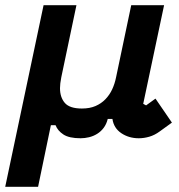

<svg xmlns="http://www.w3.org/2000/svg" viewBox="-56 -516 688 736"><path d="M493 -118 504 -112 540 -138 603 -46 556 -12Q537 2 516.5 8Q496 14 476 14Q438 14 409 -5.5Q380 -25 375 -60H357Q352 -40 341.5 -26Q331 -12 316.5 -3Q302 6 285.5 10Q269 14 253 14Q209 14 187 -0.5Q165 -15 157 -36H139L90 200H-36L111 -496H237L179 -220Q174 -195 174 -178Q174 -143 192.5 -121.5Q211 -100 258 -100Q288 -100 310 -109.5Q332 -119 348 -135.5Q364 -152 374 -173.5Q384 -195 389 -220L447 -496H573Z"/></svg>

Font: Space Mono
Style: Bold Italic
Weight: 700
Italic angle: -12°
Monospace: yes
Designer: Colophon Foundry / Benjamin Critton
Foundry: Colophon Foundry
Version: Version 1.000;PS 1.000;hotconv 1.0.81;makeotf.lib2.5.63406